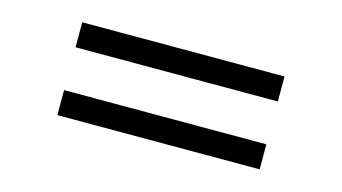

<svg xmlns="http://www.w3.org/2000/svg" viewBox="-43 -618 867 487"><g transform="rotate(15 390.5 -375.0)"><path d="M125 -496.9H656.2V-431.3H125ZM125 -318.8H656.2V-253.1H125Z"/></g></svg>

Font: Manrope3
Style: Regular
Weight: 400
Width: 4
Designer: Mikhail Sharanda
Foundry: Mikhail Sharanda
Version: Version 3.000;PS 003.000;hotconv 1.0.88;makeotf.lib2.5.64775